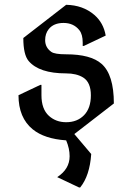

<svg xmlns="http://www.w3.org/2000/svg" viewBox="-20 -577 562 816"><path d="M58.6 -172.4 151.4 -216.3H156.2V-172.4Q156.2 -113.3 188 -84.5Q217.8 -57.6 261.2 -57.6Q308.1 -57.6 337.2 -87.4Q366.2 -117.2 366.2 -171.9Q366.2 -227.1 333.5 -247.6Q305.2 -265.1 260.7 -265.1Q146.5 -265.1 101.6 -317.9Q79.1 -344.7 79.1 -415.5L261.2 -556.6Q332.5 -555.2 380.9 -513.7Q419.9 -480 429.2 -425.8L336.4 -381.8H331.5V-396Q331.5 -431.2 316.9 -449.2Q292.5 -479.5 250 -479.5Q208 -479.5 187 -453.1Q171.9 -434.1 171.9 -406.2Q171.9 -375 198.2 -356.4Q212.9 -346.2 260.7 -346.2Q365.7 -346.2 411.6 -305.7Q463.9 -259.8 463.9 -137.2L295.9 -7.3L367.7 77.6Q361.3 169.9 320.8 219.7H315.9L223.1 175.8Q275.9 141.6 275.9 86.9Q275.9 54.2 261.2 19.5Q168.9 13.2 119.1 -27.3Q58.6 -76.7 58.6 -172.4Z"/></svg>

Font: Nova Cut
Style: Book
Weight: 400
Version: Version 2.000